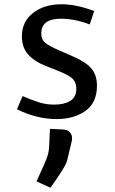

<svg xmlns="http://www.w3.org/2000/svg" viewBox="-20 -548 543 903"><path d="M246 12Q153 12 60 -34L86 -96Q131 -77 164 -66.5Q197 -56 235 -56Q282 -56 310.5 -73.5Q339 -91 339 -131Q339 -159 323 -176Q307 -193 258 -213L195 -238Q143 -258 113 -291Q83 -324 83 -377Q83 -447 136 -487.5Q189 -528 269 -528Q339 -528 423 -496L402 -433Q331 -460 266 -460Q174 -460 174 -390Q174 -362 193 -346.5Q212 -331 261 -310L329 -280Q384 -256 410 -225.5Q436 -195 436 -145Q436 -65 382 -26.5Q328 12 246 12ZM319 102Q319 111 317 118L296 205Q292 222 274 251Q256 280 239 304Q222 328 217 335L152 305L168 269Q188 227 199 198Q210 169 211 144L215 58L276 61Q297 62 308 73.5Q319 85 319 102Z"/></svg>

Font: Voces
Style: Regular
Weight: 400
Designer: Ana Paula Megda, Pablo Ugerman
Foundry: Ana Paula Megda, Pablo Ugerman
Version: Version 1.100